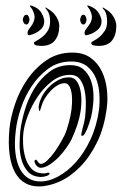

<svg xmlns="http://www.w3.org/2000/svg" viewBox="-20 -670 438 690"><path d="M336 -277Q339 -304 337 -334Q335 -364 324.5 -389.5Q314 -415 292.5 -432Q271 -449 236 -449Q189 -449 154 -423.5Q119 -398 94 -360.5Q69 -323 55 -280.5Q41 -238 37 -203Q31 -155 35.5 -120Q40 -85 52 -62.5Q64 -40 82.5 -29Q101 -18 123 -18Q154 -17 188.5 -35.5Q223 -54 253 -87.5Q283 -121 305.5 -169.5Q328 -218 336 -277ZM14 -208Q18 -248 34 -296Q50 -344 78.5 -385Q107 -426 147 -453.5Q187 -481 240 -481Q280 -481 306 -462Q332 -443 346 -413.5Q360 -384 364 -349.5Q368 -315 364 -284Q355 -212 329 -159Q303 -106 268 -70.5Q233 -35 194 -17.5Q155 0 119 0Q92 0 70.5 -12Q49 -24 34.5 -49.5Q20 -75 14.5 -114.5Q9 -154 14 -208ZM126 -67Q121 -67 116 -70.5Q111 -74 108 -79Q105 -84 104 -89Q103 -94 108 -96Q111 -97 116 -89Q121 -81 127 -81Q137 -81 150.5 -94Q164 -107 176.5 -124.5Q189 -142 198.5 -159Q208 -176 212 -184Q216 -192 220 -204.5Q224 -217 227.5 -230Q231 -243 233.5 -255.5Q236 -268 237 -277Q242 -322 235 -346.5Q228 -371 212 -371Q200 -371 187 -363.5Q174 -356 162.5 -344Q151 -332 142 -317.5Q133 -303 129 -288Q124 -271 122 -271Q119 -271 119 -288Q122 -307 132 -325.5Q142 -344 157 -358.5Q172 -373 190 -382.5Q208 -392 227 -392Q246 -392 255.5 -378.5Q265 -365 269 -345.5Q273 -326 272.5 -305.5Q272 -285 270 -273Q266 -246 257.5 -220.5Q249 -195 237 -169Q231 -157 219 -139.5Q207 -122 191.5 -106Q176 -90 158.5 -78.5Q141 -67 126 -67ZM158 -48Q159 -42 148.5 -38Q138 -34 127 -34Q96 -35 79.5 -54Q63 -73 56.5 -99Q50 -125 50.5 -153Q51 -181 53 -200Q57 -233 69 -274Q81 -315 103 -351Q125 -387 157 -411.5Q189 -436 233 -436Q262 -436 279.5 -421Q297 -406 305.5 -384Q314 -362 315.5 -336.5Q317 -311 314 -290Q312 -267 307 -248Q302 -229 293 -206Q290 -199 285 -190Q280 -181 274 -182Q271 -183 272.5 -190Q274 -197 276.5 -207.5Q279 -218 282 -229.5Q285 -241 286 -251Q288 -268 288.5 -293.5Q289 -319 284.5 -343Q280 -367 268 -384Q256 -401 232 -401Q197 -401 167.5 -378.5Q138 -356 116 -323.5Q94 -291 80.5 -255.5Q67 -220 64 -193Q62 -177 63 -153Q64 -129 70.5 -105.5Q77 -82 92 -65Q107 -48 133 -47Q141 -46 148.5 -48.5Q156 -51 158 -48ZM128 -505Q123 -505 112.5 -506.5Q102 -508 102 -516Q102 -519 111 -523.5Q120 -528 131 -536.5Q142 -545 151 -558.5Q160 -572 160 -593Q160 -619 150 -632Q148 -635 145 -638.5Q142 -642 143 -643Q145 -643 147.5 -641.5Q150 -640 151 -639Q171 -628 182 -610.5Q193 -593 193 -577Q193 -545 177.5 -525Q162 -505 128 -505ZM91 -545Q79 -540 79 -551Q79 -559 85 -566.5Q91 -574 96.5 -583Q102 -592 104 -603.5Q106 -615 98 -632Q96 -637 91 -643Q86 -649 88 -650Q90 -651 96.5 -648.5Q103 -646 105 -645Q122 -637 130.5 -621Q139 -605 139 -593Q139 -574 123.5 -561.5Q108 -549 91 -545ZM62 -599Q62 -604 65.5 -610.5Q69 -617 75 -617Q80 -617 83 -610.5Q86 -604 86 -599Q86 -595 83 -588.5Q80 -582 75 -582Q69 -582 65.5 -588Q62 -594 62 -599ZM334 -505Q329 -505 318.5 -506.5Q308 -508 308 -516Q308 -519 317 -523.5Q326 -528 336.5 -536.5Q347 -545 356 -558.5Q365 -572 365 -593Q365 -618 356 -632Q354 -635 350.5 -638.5Q347 -642 349 -643Q350 -643 353 -641.5Q356 -640 357 -639Q377 -628 387.5 -610.5Q398 -593 398 -577Q398 -545 383 -525Q368 -505 334 -505ZM297 -545Q292 -543 288 -543.5Q284 -544 284 -551Q284 -559 290 -566.5Q296 -574 302 -583Q308 -592 310 -603.5Q312 -615 304 -632Q302 -637 297 -643Q292 -649 294 -650Q296 -651 302 -648.5Q308 -646 310 -645Q327 -637 336 -621Q345 -605 345 -593Q345 -574 329.5 -561.5Q314 -549 297 -545ZM268 -599Q268 -604 271 -610.5Q274 -617 280 -617Q285 -617 288 -610.5Q291 -604 291 -599Q291 -595 288 -588.5Q285 -582 280 -582Q274 -582 271 -588Q268 -594 268 -599Z"/></svg>

Font: mr_AkronimG
Style: Regular
Weight: 400
Version: Version 1.002 April 14, 2020